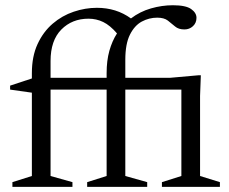

<svg xmlns="http://www.w3.org/2000/svg" viewBox="-20 -730 894 750"><path d="M263 0H28.5V-18.5L104.5 -42.5V-368L19.5 -380V-395.5L104.5 -423.5V-444Q104.5 -510 126.8 -558Q149 -606 185.8 -637.5Q222.5 -669 267.8 -684.2Q313 -699.5 358.5 -699.5Q434.5 -699.5 491.5 -658Q527 -685 569.8 -697.2Q612.5 -709.5 655.5 -709.5Q705.5 -709.5 726.5 -694.8Q747.5 -680 747.5 -660.5Q747.5 -640.5 733.8 -627.8Q720 -615 700.5 -615Q677.5 -615 664 -626.5Q650.5 -638 635.8 -649.5Q621 -661 594 -661Q562.5 -661 534 -645.8Q505.5 -630.5 487.5 -594.5Q469.5 -558.5 469.5 -496.5V-426H643.5L755.5 -436H764.5L761.5 -355V-42.5L839 -18.5V0H612.5V-18.5L688.5 -42.5V-380H469.5V-42.5L555 -18.5V0H320.5V-18.5L396.5 -42.5V-380H177.5V-42.5L263 -18.5ZM325.5 -657Q261.5 -657 219.5 -614.5Q177.5 -572 177.5 -491.5V-426H396.5V-444.5Q396.5 -493 407.2 -531.5Q418 -570 437 -599.5Q410 -631 383.2 -644Q356.5 -657 325.5 -657Z"/></svg>

Font: Newsreader Text
Style: Regular
Weight: 400
Designer: Hugues Gentile
Foundry: Production Type
Version: Version 1.002